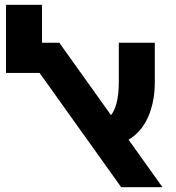

<svg xmlns="http://www.w3.org/2000/svg" viewBox="-20 -780 732 800"><path d="M485 0 55 -602H227L657 0ZM5 -476V-602H193V-476ZM5 -512V-760H155V-512ZM420 -175 370 -267Q408 -267 431 -287.5Q454 -308 464.5 -346Q475 -384 475 -436V-602H625V-436Q625 -365 602.5 -305.5Q580 -246 534.5 -210.5Q489 -175 420 -175Z"/></svg>

Font: Noto Sans Hebrew
Style: Bold
Weight: 700
Designer: Monotype Design Team
Foundry: Monotype Imaging Inc.
Version: Version 2.003